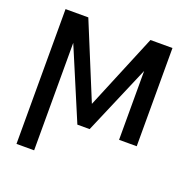

<svg xmlns="http://www.w3.org/2000/svg" viewBox="-132 -672 986 1002"><g transform="rotate(20 361.0 -170.5)"><path d="M362.2 -127.8 190.3 -545.5H63.9V203.1H161.9V-393.8L328.1 0H396.3L559.7 -382.5V0H657.7V-545.5H535.5Z"/></g></svg>

Font: Magic Ui Pro
Style: Regular
Weight: 400
Designer: Stefan Endress, Andreas Faust
Version: Version 1.000;FEAKit 1.0